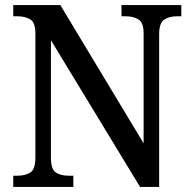

<svg xmlns="http://www.w3.org/2000/svg" viewBox="-20 -734 754 754"><path d="M32 0V-44H48Q79 -44 99 -56.5Q119 -69 119 -115V-603Q119 -646 98.5 -658Q78 -670 50 -670H32V-714H217L544 -171V-603Q544 -645 524 -657.5Q504 -670 475 -670H457V-714H692V-670H674Q645 -670 625 -657Q605 -644 605 -599V0H530L180 -576V-115Q180 -69 199.5 -56.5Q219 -44 249 -44H268V0Z"/></svg>

Font: Noto Serif Georgian SemiCondensed Medium
Style: Regular
Weight: 500
Width: 4
Designer: Monotype Design Team, Akaki Razmadze
Foundry: Google LLC
Version: Version 2.003; ttfautohint (v1.8.4.7-5d5b)